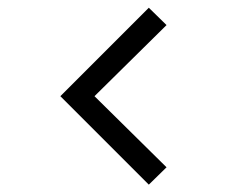

<svg xmlns="http://www.w3.org/2000/svg" viewBox="-20 -570 654 509"><path d="M374.5 -80.5 421.5 -126.5 230.5 -315 421.5 -503.5 374.5 -549.5 140 -315Z"/></svg>

Font: Eudonet
Style: Regular
Weight: 400
Designer: Mikhail Sharanda
Foundry: Mikhail Sharanda
Version: Version 4.503;Glyphs 3.1.2 (3151)